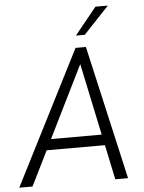

<svg xmlns="http://www.w3.org/2000/svg" viewBox="-70 -948 746 996"><g transform="rotate(-5 303.5 -450.5)"><path d="M343.5 -697H397.5L556 0H489.5L451.5 -181H148L58.5 0H-10.5ZM439.5 -237 360.5 -611 175.5 -237ZM465 -901H529.5L397 -760.5H351Z"/></g></svg>

Font: HK Grotesk Light
Style: Italic
Weight: 300
Italic angle: -16°
Designer: Alfredo Marco Pradil
Foundry: Hanken Design Co.
Version: Version 3.001